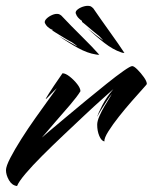

<svg xmlns="http://www.w3.org/2000/svg" viewBox="-20 -622 511 642"><path d="M385 -447Q358 -456 329 -478.5Q300 -501 272 -528Q285 -517 299 -506Q313 -495 326 -486V-485Q327 -485 321 -491.5Q315 -498 312 -501Q303 -508 290.5 -518.5Q278 -529 264 -541L254 -549Q254 -551 254.5 -551.5Q255 -552 250 -555Q245 -559 240.5 -564Q236 -569 233 -578Q232 -585 241 -591.5Q250 -598 262 -601Q274 -604 283 -601Q287 -599 292 -594Q318 -556 347.5 -515Q377 -474 396 -445Q393 -445 390 -445.5Q387 -446 385 -447ZM300 -440Q273 -444 241 -461.5Q209 -479 176 -502Q191 -493 206.5 -484.5Q222 -476 236 -468H237Q238 -468 230.5 -473.5Q223 -479 220 -481Q210 -486 196 -494.5Q182 -503 166 -513L155 -520Q155 -521 155.5 -522Q156 -523 151 -524Q144 -528 139 -532.5Q134 -537 130 -545Q128 -552 135.5 -559.5Q143 -567 154.5 -572Q166 -577 176 -575Q180 -574 185 -570Q217 -536 253 -500.5Q289 -465 312 -439Q309 -439 306 -439Q303 -439 300 -440ZM37 0Q20 -2 10 -19.5Q0 -37 0 -53Q0 -66 14.5 -94Q29 -122 51.5 -157.5Q74 -193 98.5 -227.5Q123 -262 142.5 -289Q162 -316 170 -327Q157 -315 146 -303Q135 -291 133 -291Q132 -291 143.5 -309.5Q155 -328 189 -377Q199 -377 213 -366Q227 -355 238 -341Q249 -327 249 -317Q238 -299 214.5 -271.5Q191 -244 165.5 -215Q140 -186 120 -162Q123 -165 144.5 -183Q166 -201 198 -228Q230 -255 266.5 -285Q303 -315 336 -341.5Q369 -368 392.5 -384.5Q416 -401 422 -401Q428 -401 439.5 -389.5Q451 -378 461 -364Q471 -350 471 -341Q471 -340 456.5 -324Q442 -308 420.5 -283.5Q399 -259 378 -232.5Q357 -206 342.5 -183Q328 -160 329 -149Q319 -151 312 -167.5Q305 -184 305 -205Q305 -217 312.5 -234Q320 -251 329.5 -267Q339 -283 346.5 -295Q354 -307 354 -308Q348 -301 337.5 -285Q327 -269 317.5 -253.5Q308 -238 305 -231Q308 -243 322 -270Q336 -297 359 -324Q348 -314 321.5 -290.5Q295 -267 261 -235Q227 -203 190.5 -168.5Q154 -134 121 -101Q88 -68 65.5 -41.5Q43 -15 37 0Z"/></svg>

Font: Smooch
Style: Regular
Weight: 400
Designer: Robert E. Leuschke
Foundry: Robert E. Leuschke
Version: Version 1.010; ttfautohint (v1.8.3)